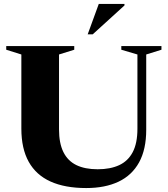

<svg xmlns="http://www.w3.org/2000/svg" viewBox="-20 -938 848 971"><path d="M675 -287V-662.5L593.5 -686.5V-705H796.5V-686.5L719.5 -662.5V-282Q719.5 -182.5 683.5 -117Q647.5 -51.5 579.5 -19.2Q511.5 13 416 13Q308.5 13 235.5 -20Q162.5 -53 125.2 -119.8Q88 -186.5 88 -287.5V-662.5L11.5 -686.5V-705H355.5V-686.5L278.5 -662.5V-283.5Q278.5 -214 300.5 -169.2Q322.5 -124.5 366 -103.2Q409.5 -82 474 -82Q538 -82 582.8 -102.8Q627.5 -123.5 651.2 -168.5Q675 -213.5 675 -287ZM423.5 -764.5 479.5 -918H609.5V-910.5L449 -764.5Z"/></svg>

Font: Newsreader 60pt
Style: Bold
Weight: 700
Designer: Hugues Gentile
Foundry: Production Type
Version: Version 1.003